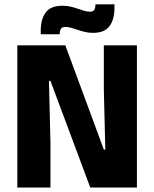

<svg xmlns="http://www.w3.org/2000/svg" viewBox="-20 -843 693 863"><path d="M57.8 -639.3H273.6L446.7 -170.7H453.4L446.7 -440.4V-639.3H595.4V0H385.8L206.7 -479.6H200L206.8 -203.6V0H57.8ZM397.5 -695.3Q379.2 -695.3 362.1 -699.4Q345 -703.4 329.5 -708.6Q314.1 -713.8 300.2 -717.9Q286.3 -721.9 274.4 -721.9Q260 -721.9 254.4 -714.2Q248.7 -706.5 248.4 -690.8V-689.1H163.2V-707.2Q163.2 -755.7 185.1 -786.4Q207 -817.2 261 -817.2Q280.2 -817.2 297.4 -813.2Q314.6 -809.1 329.6 -803.8Q344.6 -798.5 358.2 -794.5Q371.7 -790.4 383.5 -790.4Q398 -790.4 403.3 -798.2Q408.7 -805.9 409 -821.7V-823.4H494.5V-806.9Q494.5 -757 472.8 -726.2Q451 -695.3 397.5 -695.3Z"/></svg>

Font: Anek Malayalam Medium
Style: Regular
Weight: 500
Designer: Maithili Shingre (Malayalam) & Yesha Goshar (Latin)
Foundry: Ek Type
Version: Version 1.003